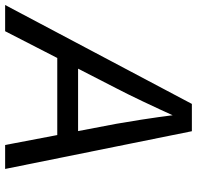

<svg xmlns="http://www.w3.org/2000/svg" viewBox="-51 -738 768 748"><g transform="rotate(90 333.0 -364.0)"><path d="M-21.5 0 363.8 -727.5H470.2L617.2 0H523.9L441.4 -432.6Q435.1 -468.3 425.3 -530Q415.5 -591.8 403.8 -684.1H422.4Q382.3 -595.7 353 -534.2Q323.7 -472.7 302.7 -432.6L80.6 0ZM145.5 -203.1 158.7 -284.2H530.8L517.6 -203.1Z"/></g></svg>

Font: Inter 16pt
Style: Italic
Weight: 400
Italic angle: -9.3988°
Version: Version 4.001;git-66647c0bb